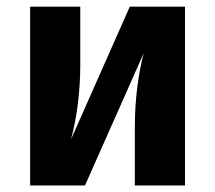

<svg xmlns="http://www.w3.org/2000/svg" viewBox="-20 -565 655 585"><path d="M543.6 -544.6V0H390.8V-173.3Q390.8 -242.6 398.5 -301Q406.2 -359.5 417.9 -403.1L239 0H71.8V-544.6H224.6V-369.2Q224.6 -307.7 217.2 -248.5Q209.7 -189.2 196.4 -140.5L375.4 -544.6Z"/></svg>

Font: Fira Code
Style: Bold
Weight: 700
Monospace: yes
Designer: Carrois Corporate, Edenspiekermann AG, Nikita Prokopov
Foundry: Carrois Corporate, Edenspiekermann AG, Nikita Prokopov
Version: Version 6.000; ttfautohint (v1.8.2) -l 8 -r 50 -G 200 -x 14 